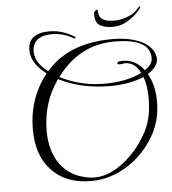

<svg xmlns="http://www.w3.org/2000/svg" viewBox="-55 -788 792 886"><g transform="rotate(-5 341.5 -345.0)"><path d="M332 48Q214 48 148 -24Q84 -92 84 -212Q84 -356 170 -465Q100 -517 100 -578Q100 -657 199 -657Q258 -657 313 -623Q317 -622 317 -615Q317 -613 315 -613Q314 -613 309 -616Q258 -643 213 -643Q119 -643 119 -569Q119 -519 178 -474Q282 -596 485 -596Q553 -596 603 -577Q671 -552 682 -497Q683 -495 683 -489Q683 -451 635 -421Q666 -368 666 -291Q666 -203 625 -132Q577 -51 502 -3Q421 48 332 48ZM431 -394Q535 -394 605 -429Q580 -480 534 -480Q532 -480 529 -479.5Q526 -479 522 -478Q518 -477 515 -477Q512 -477 510 -477Q499 -477 499 -483Q499 -492 524 -492Q584 -492 623 -440Q659 -464 659 -493Q659 -584 495 -584Q331 -584 227 -443Q274 -419 325 -406.5Q376 -394 431 -394ZM349 33Q422 33 497 -31Q560 -85 599 -162Q629 -222 629 -309Q629 -367 614 -409Q583 -396 543.5 -388.5Q504 -381 457 -381Q324 -381 220 -434Q147 -331 147 -200Q147 -106 191 -45Q238 20 330 32Q334 32 339 32.5Q344 33 349 33ZM491 -652Q455 -652 433.5 -665.5Q412 -679 412 -716Q412 -721 413 -725Q414 -729 419 -733Q430 -742 430 -734Q430 -720 435 -707.5Q440 -695 456.5 -687.5Q473 -680 506 -680Q526 -680 558.5 -690Q591 -700 613 -725Q618 -730 619.5 -732.5Q621 -735 626 -735Q627 -735 627 -732Q627 -730 621 -722Q602 -697 567 -674.5Q532 -652 491 -652Z"/></g></svg>

Font: Imperial Script
Style: Regular
Weight: 400
Designer: Robert E. Leuschke
Foundry: Robert E. Leuschke
Version: Version 1.010; ttfautohint (v1.8.3)